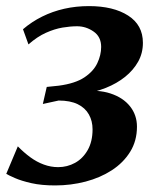

<svg xmlns="http://www.w3.org/2000/svg" viewBox="-24 -582 508 614"><path d="M152.5 11Q109 11 76.8 3.8Q44.5 -3.5 24 -12.5Q3.5 -21.5 -4 -26L33 -114Q52 -94.5 72.8 -79.2Q93.5 -64 116 -55.8Q138.5 -47.5 162 -47.5Q191 -47.5 216 -61.2Q241 -75 256.5 -102.2Q272 -129.5 272 -168.5Q272 -195 260.2 -216Q248.5 -237 224.5 -248.8Q200.5 -260.5 163.5 -260.5L113 -249.5L125.5 -304L164 -308Q216.5 -315 245.8 -334.5Q275 -354 287.2 -380Q299.5 -406 299.5 -432Q299.5 -464.5 275.2 -481.2Q251 -498 222.5 -498Q201 -498 175.8 -493.8Q150.5 -489.5 123 -477.2Q95.5 -465 67 -440L49.5 -488.5Q77.5 -512.5 110.8 -529Q144 -545.5 181.5 -554Q219 -562.5 260.5 -562.5Q338.5 -562.5 385.8 -532.2Q433 -502 433 -445Q433 -412 417.8 -384.8Q402.5 -357.5 376 -336.2Q349.5 -315 314.5 -301Q279.5 -287 241 -281.5L234 -289Q288.5 -296.5 329 -283.2Q369.5 -270 391.8 -242Q414 -214 414 -177Q414 -131.5 392.2 -96.5Q370.5 -61.5 333.5 -37.5Q296.5 -13.5 249.5 -1.2Q202.5 11 152.5 11Z"/></svg>

Font: Merriweather 28pt SemiBold
Style: Italic
Weight: 600
Italic angle: -7.8°
Version: Version 2.101